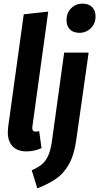

<svg xmlns="http://www.w3.org/2000/svg" viewBox="-20 -820 547 1059"><path d="M159 -125Q158 -121 158 -114Q158 -94 176 -94Q186 -94 196 -97L209 -3Q170 15 126 15Q76 15 49.5 -13Q23 -41 23 -91Q23 -100 25 -120L111 -741L246 -756ZM155 119Q190 104 211 86.5Q232 69 246 38Q260 7 267 -45L334 -530H469L400 -44Q388 38 359 88Q330 138 290 165.5Q250 193 186 219ZM347 -709Q347 -749 372.5 -774.5Q398 -800 435 -800Q469 -800 488 -781Q507 -762 507 -730Q507 -690 481 -664.5Q455 -639 418 -639Q384 -639 365.5 -658Q347 -677 347 -709Z"/></svg>

Font: Fira Sans Compressed SemiBold
Style: Italic
Weight: 600
Width: 1
Italic angle: -8°
Designer: bBox Type GmbH & Carrois Corporate GbR & Edenspiekermann AG
Foundry: bBox Type GmbH & Carrois Corporate GbR & Edenspiekermann AG
Version: Version 4.301